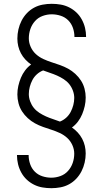

<svg xmlns="http://www.w3.org/2000/svg" viewBox="-20 -843 540 1006"><path d="M249 143Q225 143 202 139Q179 135 158 124.5Q137 114 120 98Q103 82 91.5 61Q80 40 74.5 17Q69 -6 69 -29V-31H130V-30Q130 -6 138 17Q146 40 162.5 56.5Q179 73 202 80.5Q225 88 249 88Q273 88 296.5 79.5Q320 71 336.5 52.5Q353 34 361 10.5Q369 -13 369 -38Q369 -61 359 -83Q349 -105 332 -120.5Q315 -136 293.5 -146Q272 -156 250 -163Q228 -170 205.5 -178Q183 -186 163 -197Q143 -208 125.5 -224Q108 -240 95.5 -259.5Q83 -279 77 -302Q71 -325 71 -348Q71 -371 76 -393Q81 -415 89.5 -435.5Q98 -456 111.5 -474Q125 -492 143 -505Q127 -516 113 -531Q99 -546 89.5 -564Q80 -582 75.5 -601.5Q71 -621 71 -641Q71 -665 76.5 -689Q82 -713 93 -734.5Q104 -756 120.5 -773.5Q137 -791 158 -802.5Q179 -814 203 -818.5Q227 -823 251 -823Q275 -823 298 -819Q321 -815 342 -804.5Q363 -794 380 -778Q397 -762 408.5 -741Q420 -720 425.5 -697Q431 -674 431 -651V-649H370V-650Q370 -674 362 -697Q354 -720 337.5 -736.5Q321 -753 298 -760.5Q275 -768 251 -768Q227 -768 203.5 -759.5Q180 -751 163.5 -732.5Q147 -714 139 -690.5Q131 -667 131 -642Q131 -619 141 -597Q151 -575 168 -559.5Q185 -544 206.5 -534Q228 -524 250 -517Q272 -510 294.5 -502Q317 -494 337 -483Q357 -472 374.5 -456Q392 -440 404.5 -420.5Q417 -401 423 -378Q429 -355 429 -332Q429 -309 424 -287Q419 -265 410.5 -244.5Q402 -224 388.5 -206Q375 -188 357 -175Q373 -164 387 -149Q401 -134 410.5 -116Q420 -98 424.5 -78.5Q429 -59 429 -39Q429 -15 423.5 9Q418 33 407 54.5Q396 76 379.5 93.5Q363 111 342 122.5Q321 134 297 138.5Q273 143 249 143ZM294 -206Q312 -213 326.5 -226Q341 -239 350 -256Q359 -273 364 -292Q369 -311 369 -330Q369 -349 362 -368Q355 -387 343 -402Q331 -417 314 -428Q297 -439 279 -447Q261 -455 242.5 -461Q224 -467 206 -474Q188 -467 173.5 -454Q159 -441 150 -424Q141 -407 136 -388Q131 -369 131 -350Q131 -331 138 -312Q145 -293 157 -278Q169 -263 186 -252Q203 -241 221 -233Q239 -225 257.5 -219Q276 -213 294 -206Z"/></svg>

Font: Iosevka Curly Slab Light
Style: Regular
Weight: 300
Monospace: yes
Designer: Belleve Invis
Foundry: Belleve Invis
Version: Version 22.1.2; ttfautohint (v1.8.4)